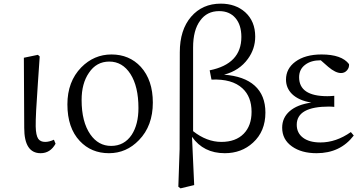

<svg xmlns="http://www.w3.org/2000/svg" viewBox="-20 -827 1977 1054"><path d="M203 14Q113 14 113 -125L111 -510L188 -526L198 -517Q194 -460 188 -371Q175 -191 176 -133Q177 -84 190 -65Q202 -48 228 -48Q250 -48 276 -60L285 -38Q256 14 203 14Z M578 14Q481 14 418 -53Q350 -125 350 -254Q350 -379 426 -457Q496 -528 592 -528Q690 -528 753 -460Q819 -387 819 -264Q819 -136 743 -58Q674 14 578 14ZM590 -26Q662 -26 703 -87Q740 -144 740 -234Q740 -352 696 -421Q652 -489 580 -489Q509 -489 468 -427Q428 -369 428 -278Q428 -158 476 -89Q520 -26 590 -26Z M971 207 959 198 966 -8 967 -540Q967 -663 1029 -735Q1091 -807 1192 -807Q1273 -807 1326 -760Q1381 -710 1381 -626Q1381 -559 1341 -504Q1294 -439 1210 -417Q1320 -409 1378 -357Q1437 -304 1437 -209Q1437 -106 1369 -44Q1306 14 1214 14Q1097 14 1034 -76L1046 189ZM1195 -48Q1274 -48 1318 -93Q1361 -137 1361 -213Q1361 -296 1311 -342Q1254 -395 1141 -390L1131 -441Q1305 -476 1305 -624Q1305 -690 1272.5 -728Q1240 -766 1183 -766Q1116 -766 1079 -714Q1040 -662 1040 -566V-107Q1115 -48 1195 -48Z M1718 14Q1635 14 1583 -23Q1529 -61 1529 -126Q1529 -181 1570.5 -217Q1612 -253 1689 -264Q1620 -275 1583 -311Q1550 -344 1550 -390Q1550 -450 1601 -488Q1655 -528 1745 -528Q1856 -528 1896 -475Q1898 -456 1885 -441Q1872 -426 1852 -426Q1822 -426 1782 -460L1741 -496H1739Q1688 -496 1656 -472Q1622 -447 1622 -403Q1622 -299 1777 -299Q1793 -299 1815 -301V-240Q1812 -240 1808 -241Q1792 -242 1787 -242Q1609 -242 1609 -142Q1609 -97 1643.5 -71Q1678 -45 1739 -45Q1825 -45 1906 -102L1922 -83Q1848 14 1718 14Z"/></svg>

Font: Cactus Classical Serif
Style: Regular
Weight: 400
Designer: Henry Chan (via Glyphwiki)、田海東、宇文滿月
Foundry: Moonlit Owen
Version: Version 1.000